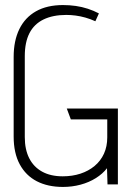

<svg xmlns="http://www.w3.org/2000/svg" viewBox="-20 -729 518 759"><path d="M357 -645 371 -676Q350 -687 327 -694.5Q304 -702 279.5 -705.5Q255 -709 229 -709Q166 -709 122.5 -684.5Q79 -660 56.5 -614Q34 -568 34 -504V-189Q34 -124 58 -79.5Q82 -35 125.5 -12.5Q169 10 229 10Q265 10 298.5 1Q332 -8 359 -25Q386 -42 403 -64L405 0H446V-300H244L260 -257H404V-186Q404 -150 391 -121.5Q378 -93 354 -73Q330 -53 298 -42.5Q266 -32 228 -32Q180 -32 146.5 -50.5Q113 -69 95.5 -103.5Q78 -138 78 -187V-507Q78 -562 96.5 -598Q115 -634 152 -652Q189 -670 242 -670Q260 -670 279 -667.5Q298 -665 317.5 -659.5Q337 -654 357 -645Z"/></svg>

Font: Advent Pro Light
Style: Regular
Weight: 300
Version: Version 3.000